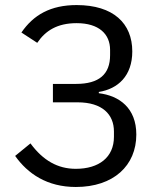

<svg xmlns="http://www.w3.org/2000/svg" viewBox="-20 -730 640 762"><path d="M280.9 12.1C431.1 12.1 521 -73.2 521 -196C521 -301.1 453.8 -350.1 372.2 -360.1V-365.1C448.2 -377.1 505 -429 505 -525.9C505 -637.1 430 -709.9 284.1 -709.9C181.1 -709.9 112.9 -671.2 65 -600.9L127.8 -560C160.2 -608 207 -638.1 284.1 -638.1C372.2 -638.1 416.9 -595.2 416.9 -532V-511C416.9 -435 372.9 -397 282 -397H190V-323.9H288C386 -323.9 432.2 -275.9 432.2 -208.1V-187.1C432.2 -105.8 372.9 -60 280.9 -60C209.2 -60 150.9 -93 100.9 -160.9L40.1 -111.2C89.8 -40.8 166.9 12.1 280.9 12.1Z"/></svg>

Font: Margiela Mono
Style: Regular
Weight: 400
Designer: Mike Abbink, Paul van der Laan, Pieter van Rosmalen
Foundry: Bold Monday
Version: Version 2.003 2021